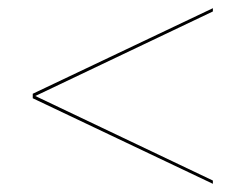

<svg xmlns="http://www.w3.org/2000/svg" viewBox="-20 -622 600 469"><path d="M60 -384.5V-393L500 -602V-594ZM500 -173 60 -382V-390.5L500 -181Z"/></svg>

Font: Bodoni Moda 28pt
Style: Bold
Weight: 700
Designer: Owen Earl
Foundry: indestructible type
Version: Version 2.005